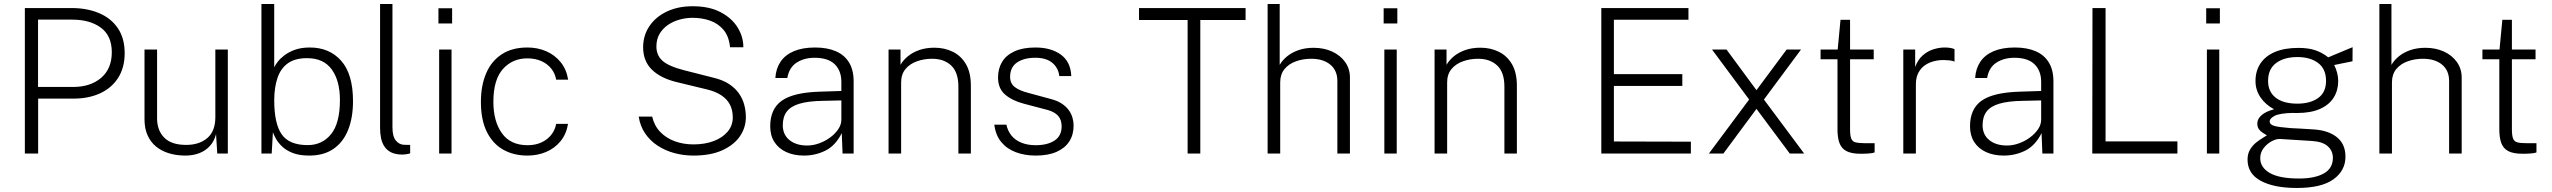

<svg xmlns="http://www.w3.org/2000/svg" viewBox="-20 -763 12682 954"><path d="M103.5 0V-723H336Q412.5 -723 472.2 -697.8Q532 -672.5 565.8 -622.5Q599.5 -572.5 599.5 -499Q599.5 -427 567 -376.2Q534.5 -325.5 477.2 -299.2Q420 -273 345 -273H169.5V0ZM169 -331H344Q429.5 -331 482.5 -376.2Q535.5 -421.5 535.5 -503.5Q535.5 -585.5 481.2 -625.5Q427 -665.5 338 -665.5H169Z M897.5 10Q854.5 9.5 818.2 -1.8Q782 -13 755 -35.2Q728 -57.5 713 -91.2Q698 -125 698 -170V-517H760.5V-174Q760.5 -115.5 796 -79.2Q831.5 -43 905 -43Q970 -43 1010 -77Q1050 -111 1050 -181V-517H1112V0H1059.5L1053.5 -96.5Q1044.5 -61.5 1023 -37.8Q1001.5 -14 969.8 -1.8Q938 10.5 897.5 10Z M1516.5 10Q1467 10 1433.8 -3.2Q1400.5 -16.5 1380.5 -36.2Q1360.5 -56 1350.2 -75.2Q1340 -94.5 1336 -106L1330 0H1279V-743H1342.5V-428.5Q1347 -439 1359.5 -455.5Q1372 -472 1393.2 -488.2Q1414.5 -504.5 1445.8 -515.8Q1477 -527 1519.5 -527Q1617 -527 1675.5 -460.8Q1734 -394.5 1734 -260.5Q1734 -179 1710 -118.2Q1686 -57.5 1637.8 -23.8Q1589.5 10 1516.5 10ZM1509 -42Q1580.5 -42 1624.8 -96.2Q1669 -150.5 1669 -266Q1669 -361.5 1628.5 -417.8Q1588 -474 1506 -474Q1446.5 -474 1411 -449Q1375.5 -424 1359.2 -377.2Q1343 -330.5 1342.5 -266Q1342.5 -148 1380 -95Q1417.5 -42 1509 -42Z M1979.5 5Q1947 5 1925.2 -5.2Q1903.5 -15.5 1891 -33.8Q1878.5 -52 1873.5 -75.8Q1868.5 -99.5 1868.5 -126.5V-743H1930V-130Q1930 -85 1947 -64.5Q1964 -44 1988.5 -43.5L2018 -43V-1Q2008.5 2 1997.8 3.5Q1987 5 1979.5 5Z M2223.5 -517V0H2162V-517ZM2226.5 -722V-646.5H2158.5V-722Z M2600.5 -527Q2651 -527 2693.8 -508.5Q2736.5 -490 2765.5 -454.5Q2794.5 -419 2803 -367H2743.5Q2738 -398.5 2719 -422.2Q2700 -446 2669.8 -459.5Q2639.5 -473 2601 -473Q2526 -473 2478.8 -420Q2431.5 -367 2431.5 -257Q2431.5 -160 2474 -100.8Q2516.5 -41.5 2601.5 -41.5Q2640 -41.5 2670 -55.2Q2700 -69 2719 -93Q2738 -117 2743.5 -147.5H2802.5Q2794 -96.5 2765 -61.2Q2736 -26 2693.5 -8Q2651 10 2600.5 10Q2532 10 2480 -19.5Q2428 -49 2398.8 -108.2Q2369.5 -167.5 2369.5 -257Q2369.5 -337.5 2395.5 -398.5Q2421.5 -459.5 2473 -493.2Q2524.5 -527 2600.5 -527Z M3425.5 10Q3376 10 3330.2 -2.5Q3284.5 -15 3247.2 -39.5Q3210 -64 3185.5 -100Q3161 -136 3153.5 -183.5H3220.5Q3231 -138 3260.8 -107.2Q3290.5 -76.5 3333.2 -61Q3376 -45.5 3425.5 -45.5Q3482.5 -45.5 3526.5 -62.2Q3570.5 -79 3595.8 -109.2Q3621 -139.5 3621 -179.5Q3621 -215.5 3607 -242.8Q3593 -270 3564.8 -289Q3536.5 -308 3493.5 -318.5L3342.5 -355Q3263.5 -374 3219.8 -416.2Q3176 -458.5 3175.5 -527.5Q3175.5 -586.5 3206.5 -632.8Q3237.5 -679 3293 -705.5Q3348.5 -732 3421.5 -732Q3505 -732 3561 -702.2Q3617 -672.5 3645.5 -625.8Q3674 -579 3673.5 -528H3607.5Q3602 -583 3574.8 -615Q3547.5 -647 3507.2 -660.8Q3467 -674.5 3421 -674.5Q3389.5 -674.5 3357.8 -666Q3326 -657.5 3299.8 -639.8Q3273.5 -622 3257.5 -595.2Q3241.5 -568.5 3241.5 -532Q3241.5 -488.5 3271.5 -461.2Q3301.5 -434 3379 -414L3524.5 -377Q3571.5 -366 3602.8 -345.2Q3634 -324.5 3652.2 -298Q3670.5 -271.5 3678.2 -241.5Q3686 -211.5 3686 -181Q3686 -128.5 3656 -85.2Q3626 -42 3568.2 -16Q3510.5 10 3425.5 10Z M3975 10Q3924.5 10 3886.5 -7.5Q3848.5 -25 3827.8 -57.5Q3807 -90 3807 -135.5Q3807 -222 3864.8 -262.8Q3922.5 -303.5 4053 -307.5L4160.5 -311V-356.5Q4160.5 -411 4127.8 -443.5Q4095 -476 4026.5 -476Q3974.5 -475.5 3937.8 -451.5Q3901 -427.5 3892 -375.5H3832.5Q3835.5 -422.5 3858.5 -456.5Q3881.5 -490.5 3924.8 -508.8Q3968 -527 4029.5 -527Q4090 -527 4133 -508.5Q4176 -490 4198.8 -452.5Q4221.5 -415 4221.5 -359V0H4166.5L4162.5 -101.5Q4131 -39 4081.2 -14.5Q4031.5 10 3975 10ZM3990.5 -40Q4020.5 -40 4050.2 -50.8Q4080 -61.5 4105 -80Q4130 -98.5 4145.2 -121.2Q4160.5 -144 4160.5 -168V-264L4070.5 -262Q3998 -261 3954 -248.2Q3910 -235.5 3889.8 -209.2Q3869.5 -183 3869.5 -141Q3869.5 -93.5 3903 -66.8Q3936.5 -40 3990.5 -40Z M4395 0V-517H4454.5V-441Q4467.5 -464 4491.2 -483.5Q4515 -503 4548.2 -514.5Q4581.5 -526 4623 -526Q4673 -526 4714.2 -505.8Q4755.5 -485.5 4779.8 -443.8Q4804 -402 4804 -336.5V0H4742V-332.5Q4742 -403.5 4706.5 -437.2Q4671 -471 4611.5 -471Q4571 -471 4535.5 -458.2Q4500 -445.5 4478.8 -419.5Q4457.5 -393.5 4457.5 -353.5V0Z M5126 10Q5072 10 5027.8 -6.5Q4983.5 -23 4955.2 -57Q4927 -91 4920.5 -143.5H4980.5Q4987.5 -111.5 5006.2 -88.8Q5025 -66 5055.5 -53.8Q5086 -41.5 5126 -41.5Q5184 -41.5 5219.5 -64.5Q5255 -87.5 5255 -135.5Q5255 -168 5237.2 -187.8Q5219.5 -207.5 5184 -217L5068 -247.5Q5009 -263 4974 -293.2Q4939 -323.5 4939 -378Q4939 -422 4959.2 -455.5Q4979.5 -489 5021 -508Q5062.5 -527 5124.5 -527Q5202.5 -527 5251.2 -491.5Q5300 -456 5303 -385H5243.5Q5238.5 -426 5208.5 -451Q5178.5 -476 5124 -476Q5068.5 -476 5033.8 -452.8Q4999 -429.5 4999 -380.5Q4999 -348.5 5022.2 -330.5Q5045.5 -312.5 5089 -301.5L5203.5 -270.5Q5235 -262 5256.2 -247.8Q5277.5 -233.5 5290.2 -216Q5303 -198.5 5308.8 -178.5Q5314.5 -158.5 5314.5 -139Q5314.5 -93.5 5293 -60.2Q5271.5 -27 5229.8 -8.5Q5188 10 5126 10Z M5639.5 -663.5V-723H6169V-663.5H5944V0H5881V-663.5Z M6278.5 0V-743H6338.5V-440.5Q6351.5 -463.5 6375.2 -483Q6399 -502.5 6432.2 -514Q6465.5 -525.5 6507 -525.5Q6558 -525.5 6598.8 -507Q6639.5 -488.5 6663.5 -455Q6687.5 -421.5 6687.5 -377V0H6625V-360.5Q6625 -413 6589.8 -442Q6554.5 -471 6495 -471Q6454 -471 6418.8 -458.2Q6383.5 -445.5 6362.2 -419.5Q6341 -393.5 6341 -353.5V0Z M6920 -517V0H6858.5V-517ZM6923 -722V-646.5H6855V-722Z M7108 0V-517H7167.5V-441Q7180.5 -464 7204.2 -483.5Q7228 -503 7261.2 -514.5Q7294.5 -526 7336 -526Q7386 -526 7427.2 -505.8Q7468.5 -485.5 7492.8 -443.8Q7517 -402 7517 -336.5V0H7455V-332.5Q7455 -403.5 7419.5 -437.2Q7384 -471 7324.5 -471Q7284 -471 7248.5 -458.2Q7213 -445.5 7191.8 -419.5Q7170.5 -393.5 7170.5 -353.5V0Z M7936.5 0V-723H8369.5V-665H7999V-394.5H8339V-336H7999V-60L8381.5 -59V0Z M8944.5 0H8873L8707.5 -222L8543 0H8471L8671 -268.5L8486.5 -517H8558.5L8707.5 -315L8857.5 -517H8929L8744.5 -268.5Z M9290 -468.5H9172.5V-121.5Q9172.5 -89 9178.5 -74.2Q9184.5 -59.5 9200.2 -55.5Q9216 -51.5 9245 -51.5H9294.5V-5.5Q9285 -2 9266.8 -0.5Q9248.5 1 9225.5 1Q9180 1 9155 -12Q9130 -25 9120 -51.8Q9110 -78.5 9110 -120V-468.5H9026V-517H9111L9125 -664.5H9172.5V-517H9290Z M9437 0V-517H9496V-430Q9509 -466 9533 -487.2Q9557 -508.5 9586 -517.8Q9615 -527 9643 -527Q9656.5 -527 9670 -525Q9683.5 -523 9691.5 -518.5V-457Q9682.5 -461 9667.8 -462.8Q9653 -464.5 9643 -464.5Q9619 -465.5 9594 -460Q9569 -454.5 9547.5 -440.8Q9526 -427 9512.8 -403Q9499.5 -379 9499.5 -343V0Z M9936.5 10Q9886 10 9848 -7.5Q9810 -25 9789.2 -57.5Q9768.5 -90 9768.5 -135.5Q9768.5 -222 9826.2 -262.8Q9884 -303.5 10014.5 -307.5L10122 -311V-356.5Q10122 -411 10089.2 -443.5Q10056.5 -476 9988 -476Q9936 -475.5 9899.2 -451.5Q9862.5 -427.5 9853.5 -375.5H9794Q9797 -422.5 9820 -456.5Q9843 -490.5 9886.2 -508.8Q9929.5 -527 9991 -527Q10051.5 -527 10094.5 -508.5Q10137.5 -490 10160.2 -452.5Q10183 -415 10183 -359V0H10128L10124 -101.5Q10092.5 -39 10042.8 -14.5Q9993 10 9936.5 10ZM9952 -40Q9982 -40 10011.8 -50.8Q10041.5 -61.5 10066.5 -80Q10091.5 -98.5 10106.8 -121.2Q10122 -144 10122 -168V-264L10032 -262Q9959.5 -261 9915.5 -248.2Q9871.5 -235.5 9851.2 -209.2Q9831 -183 9831 -141Q9831 -93.5 9864.5 -66.8Q9898 -40 9952 -40Z M10377 -723H10442V-60.5H10799V0H10376Z M11007 -517V0H10945.5V-517ZM11010 -722V-646.5H10942V-722Z M11392 171Q11279 171 11213.2 135.5Q11147.5 100 11147.5 30Q11147.5 1 11160 -19.8Q11172.5 -40.5 11190.2 -54.8Q11208 -69 11223.2 -77.8Q11238.5 -86.5 11243.5 -90.5Q11234.5 -96.5 11223.2 -103.2Q11212 -110 11204 -121Q11196 -132 11196 -149.5Q11196 -172 11217.2 -190.8Q11238.5 -209.5 11279.5 -220Q11237 -242.5 11212 -279Q11187 -315.5 11187 -360.5Q11187 -410.5 11211.5 -447.5Q11236 -484.5 11283.5 -504.8Q11331 -525 11401 -525Q11450 -525 11484.5 -513.2Q11519 -501.5 11548.5 -478Q11555 -481 11571.5 -487.8Q11588 -494.5 11608 -503Q11628 -511.5 11645 -518.5Q11662 -525.5 11669.5 -528.5L11669 -458.5L11578 -440Q11587 -422.5 11592.5 -401.5Q11598 -380.5 11598 -361Q11598 -314.5 11575.8 -278.5Q11553.5 -242.5 11508 -222Q11462.5 -201.5 11393 -201.5Q11388.5 -201.5 11383.2 -201.5Q11378 -201.5 11373.5 -202Q11307 -200.5 11282.2 -187.5Q11257.5 -174.5 11257.5 -160Q11257.5 -144 11280 -137.5Q11302.5 -131 11361 -126.5Q11382 -125.5 11410.8 -124Q11439.5 -122.5 11475.5 -120Q11549 -115.5 11591.5 -81.2Q11634 -47 11634 15.5Q11634 84.5 11574.5 127.8Q11515 171 11392 171ZM11404 124Q11481.5 124 11526.5 98.8Q11571.5 73.5 11571.5 21.5Q11571.5 -13.5 11546.2 -36.2Q11521 -59 11468.5 -62.5L11308.5 -72.5Q11291 -73.5 11268 -61.5Q11245 -49.5 11227.8 -27.5Q11210.5 -5.5 11210.5 23Q11210.5 69 11258 96.5Q11305.5 124 11404 124ZM11395 -248Q11459 -248 11498.2 -276Q11537.5 -304 11537.5 -361Q11537.5 -420.5 11498.2 -450Q11459 -479.5 11395 -479.5Q11329.5 -479.5 11289.5 -449.8Q11249.5 -420 11249.5 -361Q11249.5 -307 11287.5 -277.5Q11325.5 -248 11395 -248Z M11802.5 0V-743H11862.5V-440.5Q11875.5 -463.5 11899.2 -483Q11923 -502.5 11956.2 -514Q11989.5 -525.5 12031 -525.5Q12082 -525.5 12122.8 -507Q12163.5 -488.5 12187.5 -455Q12211.5 -421.5 12211.5 -377V0H12149V-360.5Q12149 -413 12113.8 -442Q12078.5 -471 12019 -471Q11978 -471 11942.8 -458.2Q11907.5 -445.5 11886.2 -419.5Q11865 -393.5 11865 -353.5V0Z M12578.5 -468.5H12461V-121.5Q12461 -89 12467 -74.2Q12473 -59.5 12488.8 -55.5Q12504.5 -51.5 12533.5 -51.5H12583V-5.5Q12573.5 -2 12555.2 -0.5Q12537 1 12514 1Q12468.5 1 12443.5 -12Q12418.5 -25 12408.5 -51.8Q12398.5 -78.5 12398.5 -120V-468.5H12314.5V-517H12399.5L12413.5 -664.5H12461V-517H12578.5Z"/></svg>

Font: Public Sans Thin ExtraLight
Style: Regular
Weight: 250
Version: Version 1.007